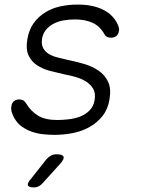

<svg xmlns="http://www.w3.org/2000/svg" viewBox="-20 -580 640 840"><path d="M218 10Q192 10 166.5 7Q141 4 118.5 -4Q96 -12 76.5 -25.5Q57 -39 44 -61Q37 -72 32 -87.5Q27 -103 30 -116Q32 -131 41.5 -138Q51 -145 64 -145Q73 -145 80.5 -141.5Q88 -138 94 -128Q115 -93 146.5 -74Q178 -55 230 -55Q253 -55 280 -58Q307 -61 330.5 -70Q354 -79 371.5 -96.5Q389 -114 394 -142Q399 -173 387.5 -192Q376 -211 356 -223.5Q336 -236 311.5 -243Q287 -250 265 -254Q233 -261 200 -269.5Q167 -278 142 -294.5Q117 -311 104.5 -338.5Q92 -366 100 -410Q107 -451 127.5 -479Q148 -507 177.5 -525.5Q207 -544 243.5 -552Q280 -560 319 -560Q386 -560 431 -537.5Q476 -515 495 -473Q499 -464 500.5 -456.5Q502 -449 500 -443Q498 -430 489 -422.5Q480 -415 466 -415Q458 -415 450 -418Q442 -421 437 -430Q417 -466 384.5 -480.5Q352 -495 307 -495Q281 -495 256.5 -490.5Q232 -486 213 -475.5Q194 -465 181 -449.5Q168 -434 164 -411Q160 -385 169.5 -368.5Q179 -352 196 -342.5Q213 -333 234.5 -328Q256 -323 276 -318Q311 -311 347 -300.5Q383 -290 411 -271Q439 -252 453 -222Q467 -192 459 -145Q452 -102 428.5 -72.5Q405 -43 372 -24.5Q339 -6 299.5 2Q260 10 218 10ZM115 203 183 117Q193 106 203.5 100.5Q214 95 227 95Q254 95 258 105.5Q262 116 242 138L166 222Q158 231 148.5 235.5Q139 240 128 240Q105 240 102 230.5Q99 221 115 203Z"/></svg>

Font: Maple Mono NL ExtraLight
Style: Italic
Weight: 275
Italic angle: -10°
Monospace: yes
Designer: subframe7536
Version: Version 7.000